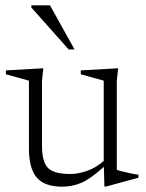

<svg xmlns="http://www.w3.org/2000/svg" viewBox="-20 -690 548 720"><path d="M137.5 -144.5Q137.5 -82.5 160 -60Q182.5 -37.5 244.5 -37.5Q272 -37.5 305.2 -48.8Q338.5 -60 369 -86.5V-387.5L283 -411.5V-426L423 -434L418 -387.5V-53.5Q424 -50.5 439.5 -46.8Q455 -43 471.8 -39.5Q488.5 -36 499 -35V-23.5L378 9.5H371.5L369.5 -64.5Q318.5 -18.5 284.5 -4.2Q250.5 10 213.5 10Q146.5 10 117.5 -24.5Q88.5 -59 88.5 -132.5V-387.5L2 -411.5V-426L142.5 -434L137.5 -387.5ZM259.5 -504.5H237.5L97.5 -662V-670H167.5Z"/></svg>

Font: Newsreader Text Light
Style: Regular
Weight: 300
Designer: Hugues Gentile
Foundry: Production Type
Version: Version 1.001